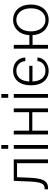

<svg xmlns="http://www.w3.org/2000/svg" viewBox="1076 -1836 770 2961"><g transform="rotate(-90 1460.5 -356.0)"><path d="M482.4 -528.3V0H423.8V-478H207.5L200.2 -294.9Q196.8 -218.8 188 -163.1Q179.2 -107.4 161.4 -71.3Q143.6 -35.2 114.5 -17.6Q85.4 0 41.5 0H20.5L21.5 -52.2L39.6 -52.7Q65.9 -52.7 84 -64.9Q102.1 -77.1 114 -105.2Q126 -133.3 132.3 -179.7Q138.7 -226.1 141.6 -294.9L151.4 -528.3Z M704.6 -613.8H646V-720.7H704.6ZM704.6 0H646V-528.3H704.6Z M1269 0H1210.4V-242.2H925.8V0H867.2V-528.3H925.8V-291.5H1210.4V-528.3H1269Z M1490.7 -613.8H1432.1V-720.7H1490.7ZM1490.7 0H1432.1V-528.3H1490.7Z M1851.1 -39.6Q1878.9 -39.6 1904.5 -47.6Q1930.2 -55.7 1950.2 -71.3Q1970.2 -86.9 1983.2 -109.9Q1996.1 -132.8 1998 -163.1H2054.2Q2052.2 -125.5 2035.4 -93.8Q2018.6 -62 1991 -39.1Q1963.4 -16.1 1927.2 -3.2Q1891.1 9.8 1851.1 9.8Q1795.4 9.8 1753.4 -10.5Q1711.4 -30.8 1682.9 -66.4Q1654.3 -102.1 1639.9 -150.1Q1625.5 -198.2 1625.5 -253.9V-274.4Q1625.5 -330.1 1639.9 -378.2Q1654.3 -426.3 1682.6 -461.7Q1710.9 -497.1 1753.2 -517.6Q1795.4 -538.1 1850.6 -538.1Q1893.1 -538.1 1929.4 -524.9Q1965.8 -511.7 1992.9 -487.3Q2020 -462.9 2036.1 -428Q2052.2 -393.1 2054.2 -350.1H1998Q1996.1 -382.3 1984.1 -407.7Q1972.2 -433.1 1952.4 -451.2Q1932.6 -469.2 1906.5 -478.8Q1880.4 -488.3 1850.6 -488.3Q1807.1 -488.3 1776.4 -472.2Q1745.6 -456.1 1725.6 -428.5Q1705.6 -400.9 1695.6 -364.7Q1685.5 -328.6 1684.1 -289.1H1925.3V-239.7H1684.1Q1685.5 -199.2 1695.3 -163.1Q1705.1 -127 1725.1 -99.4Q1745.1 -71.8 1776.1 -55.7Q1807.1 -39.6 1851.1 -39.6Z M2249 -287.6H2398.9Q2400.9 -342.3 2418.7 -388.2Q2436.5 -434.1 2467.3 -467.3Q2498 -500.5 2540.3 -519.3Q2582.5 -538.1 2633.8 -538.1Q2688 -538.1 2731.7 -518.1Q2775.4 -498 2806.2 -462.6Q2836.9 -427.2 2853.5 -378.4Q2870.1 -329.6 2870.1 -272V-255.9Q2870.1 -198.2 2853.5 -149.4Q2836.9 -100.6 2806.2 -65.2Q2775.4 -29.8 2731.9 -10Q2688.5 9.8 2634.8 9.8Q2583.5 9.8 2541 -8.5Q2498.5 -26.9 2467.8 -59.8Q2437 -92.8 2419.2 -138.4Q2401.4 -184.1 2398.9 -238.3H2249V0H2190.4V-528.3H2249ZM2457 -255.9Q2457 -212.4 2468.8 -173.1Q2480.5 -133.8 2502.9 -104.2Q2525.4 -74.7 2558.6 -57.1Q2591.8 -39.6 2634.8 -39.6Q2677.7 -39.6 2710.7 -57.1Q2743.7 -74.7 2766.1 -104.2Q2788.6 -133.8 2800.3 -173.1Q2812 -212.4 2812 -255.9V-272Q2812 -314.5 2800.3 -353.8Q2788.6 -393.1 2766.1 -422.9Q2743.7 -452.6 2710.2 -470.5Q2676.8 -488.3 2633.8 -488.3Q2591.3 -488.3 2558.3 -470.5Q2525.4 -452.6 2502.9 -422.9Q2480.5 -393.1 2468.8 -353.8Q2457 -314.5 2457 -272Z"/></g></svg>

Font: Melbourne
Style: Light
Weight: 300
Designer: Google
Version: Version 2.000980; 2014